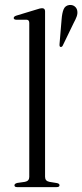

<svg xmlns="http://www.w3.org/2000/svg" viewBox="-20 -764 336 784"><path d="M164 -718V-42Q164 -25 181.5 -21.5L212 -16.5Q223 -14.5 223 -7.5Q223 0 211.5 0H49.5Q39 0 39 -7.5Q39 -14 50.5 -17L82 -21.5Q99.5 -25 99.5 -41.5V-670.5Q99.5 -683 88.5 -683.5H45Q36 -684.5 36 -690.5Q36 -696.5 46 -700L130 -725.5Q144.5 -730.5 151.5 -730.5Q164 -730.5 164 -718ZM231.5 -684.5Q233.5 -711 239.8 -726Q246 -741 262.5 -743.5Q275.5 -745 284.5 -738.2Q293.5 -731.5 295.5 -720Q297.5 -708.5 293 -696.2Q288.5 -684 281 -670.5L236 -577.5Q232.5 -571 226.5 -572.5Q222.5 -574 223 -583Z"/></svg>

Font: Fraunces 72pt S000 Light
Style: Regular
Weight: 300
Version: Version 1.000; ttfautohint (v1.8.3)